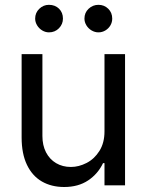

<svg xmlns="http://www.w3.org/2000/svg" viewBox="-20 -749 593 776"><path d="M402.3 -530.3H485.4V0H402.3V-89.8H396.5Q376 -46.4 336.2 -19.8Q296.4 6.8 239.3 6.8Q188 6.8 149.4 -15.4Q110.8 -37.6 89.1 -82.5Q67.4 -127.4 67.4 -193.4V-530.3H151.4V-199.2Q151.4 -161.6 166 -133.3Q180.7 -105 206.8 -89.6Q232.9 -74.2 266.6 -74.2Q298.3 -74.2 329.8 -90.3Q361.3 -106.4 381.8 -138.9Q402.3 -171.4 402.3 -217.8ZM122.1 -673.8Q122.1 -697.3 138.7 -713.4Q155.3 -729.5 177.7 -729.5Q202.6 -729.5 218.5 -713.9Q234.4 -698.2 234.4 -673.8Q234.4 -651.4 218.3 -634.8Q202.1 -618.2 177.7 -618.2Q163.6 -618.2 150.6 -626Q137.7 -633.8 129.9 -646.7Q122.1 -659.7 122.1 -673.8ZM321.3 -673.8Q321.3 -697.8 338.1 -713.6Q355 -729.5 377.9 -729.5Q401.4 -729.5 417.5 -713.6Q433.6 -697.8 433.6 -673.8Q433.6 -659.2 426.3 -646.5Q418.9 -633.8 406 -626Q393.1 -618.2 377.9 -618.2Q363.3 -618.2 350.1 -626Q336.9 -633.8 329.1 -646.7Q321.3 -659.7 321.3 -673.8Z"/></svg>

Font: Pretendard JP
Style: Regular
Weight: 400
Designer: Base glyphs from Inter by Rasmus Andersson; Hangeul glyphs from Noto Sans CJK(Source Han Sans) by Jang Soo-young and Kan
Foundry: Kil Hyung-jin
Version: Version 1.309